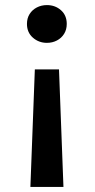

<svg xmlns="http://www.w3.org/2000/svg" viewBox="-20 -533 375 755"><path d="M99.5 202 117 -260H212L229.5 202ZM164.5 -364.5Q132.5 -364.5 109.2 -385Q86 -405.5 86 -439Q86 -461.5 96.5 -478Q107 -494.5 125 -503.8Q143 -513 164.5 -513Q197 -513 219.8 -492.8Q242.5 -472.5 242.5 -439Q242.5 -416.5 232 -399.8Q221.5 -383 203.8 -373.8Q186 -364.5 164.5 -364.5Z"/></svg>

Font: Geologica Roman
Style: Regular
Weight: 400
Designer: Sindre Bremnes, Frode Helland
Foundry: Monokrom Skriftforlag AS
Version: Version 1.010;gftools[0.9.28]